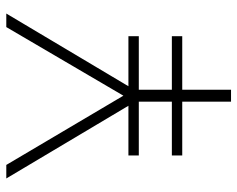

<svg xmlns="http://www.w3.org/2000/svg" viewBox="-92 -662 754 610"><g transform="rotate(-90 285.0 -357.0)"><path d="M286 -342 504 -714H547L316 -326H475V-293H305V-188H475V-155H305V0H267V-155H96V-188H267V-293H96V-326H254L23 -714H66Z"/></g></svg>

Font: Noto Sans Gujarati ExtraLight
Style: Regular
Weight: 200
Designer: Jelle Bosma - Monotype Design Team, Universal Thirst
Foundry: Monotype Imaging Inc.
Version: Version 2.106; ttfautohint (v1.8.4.7-5d5b)